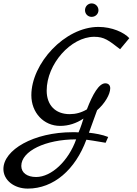

<svg xmlns="http://www.w3.org/2000/svg" viewBox="-115 -796 804 1127"><path d="M520 8C485 -6 443 -13 407 -17C413 -35 421 -57 455 -149C500 -188 532 -242 532 -278C532 -296 521 -307 503 -307C466 -307 429 -243 395 -154C363 -135 330 -126 294 -126C210 -126 159 -179 159 -264C159 -420 301 -580 438 -580C497 -580 523 -559 590 -507L644 -572C613 -606 542 -638 463 -638C265 -638 69 -423 69 -237C69 -134 142 -57 238 -57C287 -57 333 -72 375 -100C374 -96 357 -42 346 -19C334 -20 322 -20 311 -20C82 -20 -95 84 -95 196C-95 261 -33 311 48 311C200 311 327 200 392 24C403 25 446 32 505 42ZM97 243C44 243 10 218 10 178C10 91 152 22 332 22C287 149 187 243 97 243ZM384 -736C384 -714 401 -697 423 -697C445 -697 463 -714 463 -736C463 -758 445 -776 423 -776C401 -776 384 -758 384 -736Z"/></svg>

Font: Marck Script
Style: Regular
Weight: 400
Designer: Denis Masharov, Marck Fogel
Foundry: Denis Masharov
Version: Version 1.002